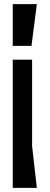

<svg xmlns="http://www.w3.org/2000/svg" viewBox="-20 -882 241 933"><path d="M42 -862V-659H133L159 -862ZM42 31H159L136 -172V-592H42Z"/></svg>

Font: BackOut Medium
Style: Regular
Weight: 500
Designer: Frank Adebiaye
Foundry: Velvetyne Type Foundry
Version: Version 2.000;hotconv 1.0.109;makeotfexe 2.5.65596